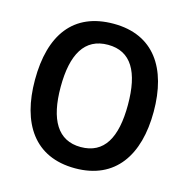

<svg xmlns="http://www.w3.org/2000/svg" viewBox="-108 -829 925 943"><g transform="rotate(15 355.0 -357.5)"><path d="M657 -358C657 -579 560 -725 356 -725C151 -725 53 -587 53 -359C53 -139 148 10 355 10C560 10 657 -138 657 -358ZM184 -358C184 -524 237 -618 356 -618C474 -618 526 -525 526 -358C526 -191 474 -98 355 -98C238 -98 184 -192 184 -358Z"/></g></svg>

Font: Noto Sans Myanmar UI SemiCondensed SemiBold
Style: Regular
Weight: 600
Width: 4
Designer: Monotype Design Team
Foundry: Monotype Imaging Inc.
Version: Version 2.103